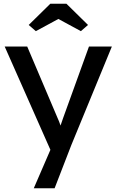

<svg xmlns="http://www.w3.org/2000/svg" viewBox="-20 -773 621 1023"><path d="M160 230 266 -15 267 67 5 -525H125L289 -139Q294 -129 301 -108.5Q308 -88 313 -68L287 -62Q295 -83 302.5 -104Q310 -125 317 -146L454 -525H576L360 0L271 230ZM248 -753H334L449 -640L411 -607L291 -672L171 -607L133 -640Z"/></svg>

Font: Mach
Style: Regular
Weight: 400
Version: Version 1.002